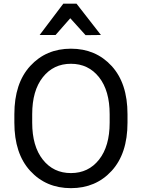

<svg xmlns="http://www.w3.org/2000/svg" viewBox="-20 -984 753 1019"><path d="M56.2 -333Q56.2 -168.9 140.4 -77.1Q224.6 14.6 356.4 14.6Q488.3 14.6 572.5 -77.1Q656.7 -168.9 656.7 -333V-377.9Q656.7 -542 572.5 -633.8Q488.3 -725.6 356.4 -725.6Q224.6 -725.6 140.4 -633.8Q56.2 -542 56.2 -377.9ZM150.9 -333V-377.9Q150.9 -502.9 207.3 -574.2Q263.7 -645.5 356.4 -645.5Q449.2 -645.5 505.6 -574.2Q562 -502.9 562 -377.9V-333Q562 -208 505.6 -136.7Q449.2 -65.4 356.4 -65.4Q263.7 -65.4 207.3 -136.7Q150.9 -208 150.9 -333ZM386.2 -964.4H315.9L190.4 -798.3H274.9L353 -887.2L434.1 -797.4L515.6 -798.3Z"/></svg>

Font: Roboto Flex
Style: Regular
Weight: 400
Designer: Berlow after Robertson
Foundry: Google
Version: Version 3.200;gftools[0.9.32]